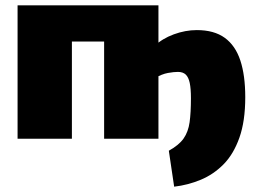

<svg xmlns="http://www.w3.org/2000/svg" viewBox="-20 -521 961 721"><path d="M634 180 614 45Q652 24 669.5 -1Q687 -26 692 -62Q697 -98 697 -152Q697 -188 692.5 -209.5Q688 -231 677.5 -241Q667 -251 648 -251Q633 -251 610.5 -247Q588 -243 560 -227V-348Q589 -376 632.5 -392Q676 -408 719 -408Q784 -408 824 -379Q864 -350 882.5 -294Q901 -238 901 -156Q901 -66 879 -4Q857 58 819.5 96Q782 134 734 154Q686 174 634 180ZM575 -501V0H371V-501ZM250 -501V0H46V-501ZM381 -501 380 -365H243V-501Z"/></svg>

Font: Exo 2 Black
Style: Regular
Weight: 900
Designer: Natanael Gama
Foundry: Natanael Gama
Version: Version 2.010